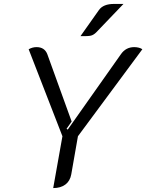

<svg xmlns="http://www.w3.org/2000/svg" viewBox="-20 -949 745 978"><path d="M298 -255 126 -698Q145 -709 166 -709Q207 -709 221 -673L345 -330L319 -293L325 -289L596 -673Q621 -709 664 -709Q676 -709 687.5 -706Q699 -703 705 -698L377 -255L343 -61Q337 -27 313 -9Q289 9 251 9ZM484 -898Q506 -929 561 -929H609L470 -784Q457 -771 443 -767.5Q429 -764 390 -765Z"/></svg>

Font: K2D Light
Style: Italic
Weight: 300
Italic angle: -10°
Designer: Katatrad Aksorn Co.,Ltd.
Foundry: Cadson Demak Co.,Ltd.
Version: Version 1.000; ttfautohint (v1.6)